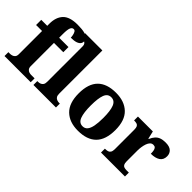

<svg xmlns="http://www.w3.org/2000/svg" viewBox="-16 -1376 1995 1995"><g transform="rotate(45 981.5 -379.0)"><path d="M16 0V-57H42Q53 -57 69 -61.5Q85 -66 96.5 -79.5Q108 -93 108 -120V-460H20V-536H108V-568Q108 -662 157.5 -715Q207 -768 323 -768Q392 -768 429.5 -757.5Q467 -747 480.5 -730Q494 -713 494 -694Q494 -673 482.5 -657Q471 -641 443.5 -631.5Q416 -622 368 -622Q368 -637 364 -657Q360 -677 351.5 -692Q343 -707 327 -707Q305 -707 294 -681.5Q283 -656 283 -589V-536H420V-460H283V-120Q283 -93 294.5 -79.5Q306 -66 321.5 -61.5Q337 -57 350 -57H401V0Z M441 0V-57H452Q469 -57 484.5 -63Q500 -69 509.5 -83.5Q519 -98 519 -125V-644Q519 -670 506.5 -682.5Q494 -695 478.5 -699Q463 -703 452 -703H441V-760H694V-125Q694 -98 703.5 -83.5Q713 -69 729 -63Q745 -57 761 -57H772V0Z M1103 10Q978 10 906.5 -59.5Q835 -129 835 -271Q835 -412 903.5 -481Q972 -550 1106 -550Q1231 -550 1303 -481Q1375 -412 1375 -271Q1375 -129 1306 -59.5Q1237 10 1103 10ZM1105 -57Q1139 -57 1159 -81.5Q1179 -106 1188 -153.5Q1197 -201 1197 -271Q1197 -376 1176 -429Q1155 -482 1104 -482Q1053 -482 1033 -429Q1013 -376 1013 -271Q1013 -166 1033.5 -111.5Q1054 -57 1105 -57Z M1434 0V-57H1438Q1461 -57 1477 -62Q1493 -67 1502 -82.5Q1511 -98 1511 -129V-411Q1511 -441 1503.5 -455.5Q1496 -470 1481 -474.5Q1466 -479 1444 -479H1441V-536H1660L1680 -450H1685Q1700 -485 1720 -507Q1740 -529 1768 -539Q1796 -549 1836 -549Q1894 -549 1921 -523.5Q1948 -498 1948 -458Q1948 -406 1910.5 -381.5Q1873 -357 1809 -357Q1809 -385 1805 -403.5Q1801 -422 1791.5 -432Q1782 -442 1763 -442Q1741 -442 1726.5 -427Q1712 -412 1703.5 -387.5Q1695 -363 1691 -335.5Q1687 -308 1687 -285V-124Q1687 -95 1695 -80.5Q1703 -66 1718 -61.5Q1733 -57 1752 -57H1786V0Z"/></g></svg>

Font: Noto Serif Thai ExtraBold
Style: Regular
Weight: 800
Version: Version 2.001